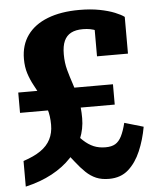

<svg xmlns="http://www.w3.org/2000/svg" viewBox="-53 -772 666 828"><g transform="rotate(-5 280.0 -357.5)"><path d="M25 12V-99Q71 -114 100 -134Q129 -154 143 -181.5Q157 -209 157 -244Q157 -283 147.5 -313Q138 -343 124.5 -369Q111 -395 97 -420.5Q83 -446 74 -474Q65 -502 65 -537Q65 -597 95.5 -639.5Q126 -682 183.5 -704.5Q241 -727 321 -727Q370 -727 408.5 -719.5Q447 -712 474 -701Q501 -690 514 -680V-521H380V-658Q393 -657 403.5 -650.5Q414 -644 420.5 -634.5Q427 -625 429.5 -616Q432 -607 430 -601Q413 -620 388.5 -631.5Q364 -643 329 -643Q298 -643 278 -632.5Q258 -622 248 -600Q238 -578 238 -542Q238 -505 246.5 -474Q255 -443 265.5 -412Q276 -381 284.5 -345Q293 -309 293 -261Q293 -215 275.5 -172.5Q258 -130 224 -93.5Q190 -57 140 -30Q90 -3 25 12ZM386 10Q354 10 330.5 0Q307 -10 286.5 -29.5Q266 -49 243.5 -78Q221 -107 191 -144Q187 -149 189.5 -160Q192 -171 199.5 -183Q207 -195 217 -204Q227 -213 239 -216Q266 -186 287.5 -166Q309 -146 331.5 -136.5Q354 -127 383 -127Q409 -127 425 -136.5Q441 -146 452 -167.5Q463 -189 472 -225L554 -201Q544 -145 523.5 -97Q503 -49 470 -19.5Q437 10 386 10ZM28 -395H438V-307H28Z"/></g></svg>

Font: Roboto Serif
Style: Bold
Weight: 700
Designer: Greg Gazdowicz
Foundry: Commercial Type
Version: Version 1.008